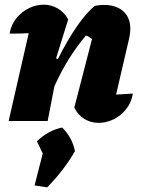

<svg xmlns="http://www.w3.org/2000/svg" viewBox="-20 -518 611 822"><path d="M17 0 103 -376Q76 -374 21 -374Q28 -413 50.5 -440.5Q73 -468 104 -483Q135 -498 167 -498Q198 -498 226 -482.5Q254 -467 272 -435L220 -268L228 -265Q267 -344 309.5 -405.5Q352 -467 387 -493Q407 -497 424 -497Q478 -497 508 -469.5Q538 -442 538 -395Q538 -375 533 -354L477 -113Q503 -114 518 -115.5Q533 -117 549 -117Q542 -78 519.5 -50Q497 -22 466 -7Q435 8 402 8Q370 8 342.5 -8Q315 -24 298 -57L374 -351Q362 -361 348 -366Q309 -320 275.5 -266.5Q242 -213 213 -149L184 0ZM128 276 163 139 138 87Q185 41 246 28Q289 70 301 129Q253 212 182 284Z"/></svg>

Font: Piazzolla ExtraBold
Style: Italic
Weight: 800
Italic angle: -11.3°
Designer: Juan Pablo del Peral
Foundry: Huerta Tipografica
Version: Version 1.330